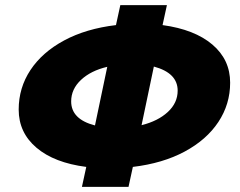

<svg xmlns="http://www.w3.org/2000/svg" viewBox="-20 -730 936 750"><path d="M300 0 317 -78Q192 -94 122.5 -153Q53 -212 53 -302Q53 -387 99 -456.5Q145 -526 230.5 -572Q316 -618 433 -632L450 -710H632L615 -632Q740 -615 809.5 -556Q879 -497 879 -407Q879 -323 833 -253.5Q787 -184 701.5 -138Q616 -92 499 -78L482 0ZM674 -376Q674 -445 581 -470L533 -241Q597 -257 635.5 -292.5Q674 -328 674 -376ZM258 -334Q258 -264 351 -240L399 -469Q335 -454 296.5 -418Q258 -382 258 -334Z"/></svg>

Font: Geist Black
Style: Italic
Weight: 900
Italic angle: -12°
Designer: Basement.studio, Andrés Briganti, Mateo Zaragoza
Foundry: Basement.studio, Vercel, Andrés Briganti, Guido Ferreyra, Mateo Zaragoza
Version: Version 1.500; ttfautohint (v1.8.4.7-5d5b)